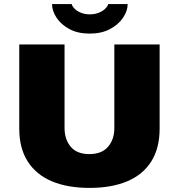

<svg xmlns="http://www.w3.org/2000/svg" viewBox="-20 -905 873 937"><path d="M417 12Q309 12 232.5 -20.5Q156 -53 115 -117.5Q74 -182 74 -277V-688H295V-280Q295 -225 325 -189Q355 -153 416 -153Q477 -153 507.5 -189Q538 -225 538 -280V-688H759V-277Q759 -182 718.5 -117.5Q678 -53 601.5 -20.5Q525 12 417 12ZM418 -741Q360 -741 319 -763Q278 -785 256 -818.5Q234 -852 234 -885H330Q332 -875 343.5 -863Q355 -851 374.5 -843Q394 -835 418 -835Q443 -835 462.5 -843Q482 -851 494 -863Q506 -875 508 -885H603Q603 -852 580.5 -818.5Q558 -785 516.5 -763Q475 -741 418 -741Z"/></svg>

Font: Archivo SemiBold Black
Style: Regular
Weight: 900
Version: Version 2.001